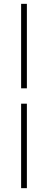

<svg xmlns="http://www.w3.org/2000/svg" viewBox="-20 -840 250 1000"><path d="M120 -300V140H90V-300ZM90 -380V-820H120V-380Z"/></svg>

Font: Kalnia Thin
Style: Bold
Weight: 700
Version: Version 1.105